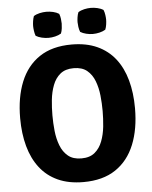

<svg xmlns="http://www.w3.org/2000/svg" viewBox="-59 -926 785 990"><g transform="rotate(-5 333.0 -431.0)"><path d="M203 -342Q203 -302.5 207.2 -261.5Q211.5 -220.5 224.8 -185.8Q238 -151 264 -129.5Q290 -108 333 -108Q376.5 -108 402.2 -129.5Q428 -151 441.2 -185.8Q454.5 -220.5 458.8 -261.5Q463 -302.5 463 -342Q463 -381.5 458.8 -422.2Q454.5 -463 441.2 -497.8Q428 -532.5 402.2 -553.8Q376.5 -575 333 -575Q290 -575 264 -553.8Q238 -532.5 224.8 -497.8Q211.5 -463 207.2 -422.2Q203 -381.5 203 -342ZM36 -342Q36 -449 68.2 -529Q100.5 -609 166.2 -653.2Q232 -697.5 333 -697.5Q409 -697.5 465 -672Q521 -646.5 557.8 -599.5Q594.5 -552.5 612.5 -487Q630.5 -421.5 630.5 -342Q630.5 -234.5 598 -154.2Q565.5 -74 499.8 -29.8Q434 14.5 333 14.5Q257 14.5 201 -11Q145 -36.5 108.5 -83.8Q72 -131 54 -196.5Q36 -262 36 -342ZM448 -742Q431.5 -742 413.8 -746.2Q396 -750.5 383 -758.5Q378 -770.5 376 -785.2Q374 -800 374 -809.5Q374 -819.5 376 -834Q378 -848.5 383 -860.5Q396 -869 413.8 -873Q431.5 -877 448 -877Q464.5 -877 482.2 -873Q500 -869 513 -860.5Q518 -848.5 520 -834Q522 -819.5 522 -809.5Q522 -800 520 -785.2Q518 -770.5 513 -758.5Q500 -750.5 482.2 -746.2Q464.5 -742 448 -742ZM218 -742Q201.5 -742 183.5 -746.2Q165.5 -750.5 152.5 -758.5Q148 -770.5 146 -785.2Q144 -800 144 -809.5Q144 -819.5 146 -834Q148 -848.5 152.5 -860.5Q165.5 -869 183.5 -873Q201.5 -877 218 -877Q235 -877 252.8 -873Q270.5 -869 283.5 -860.5Q288.5 -848.5 290.2 -834Q292 -819.5 292 -809.5Q292 -800 290.2 -785.2Q288.5 -770.5 283.5 -758.5Q270.5 -750.5 252.8 -746.2Q235 -742 218 -742Z"/></g></svg>

Font: Signika Light
Style: Bold
Weight: 700
Version: Version 2.003;gftools[0.9.32]